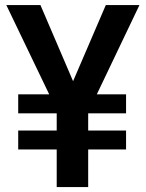

<svg xmlns="http://www.w3.org/2000/svg" viewBox="-20 -754 588 774"><path d="M274.6 -426.7 406.5 -733.5H542.1L370.3 -373.8H488.2V-297.2H335.5V-227.7H488.2V-151.6H335.5V0H208.6V-151.6H53.4V-227.7H208.6V-297.2H53.4V-373.8H178.3L5.5 -733.5H143.1Z"/></svg>

Font: Vazir FD Medium
Style: Regular
Weight: 500
Foundry: DejaVu fonts team - Redesigned by Saber Rastikerdar
Version: Version 21.10;October 20, 2019;FontCreator 12.0.0.2547 64-bi